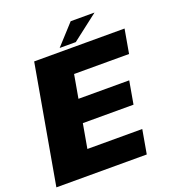

<svg xmlns="http://www.w3.org/2000/svg" viewBox="-165 -920 924 1029"><g transform="rotate(-20 297.0 -405.0)"><path d="M-20.5 0H495L519 -136.5H206L230.5 -275H519.5L542.5 -405.5H253L276.5 -538.5H590L614 -675H98.5ZM251.5 -696H343.5L492 -810.5H356Z"/></g></svg>

Font: Anybody UltraCondensed Thin ExtraBold
Style: Italic
Weight: 800
Italic angle: -10°
Version: Version 1.111